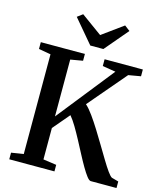

<svg xmlns="http://www.w3.org/2000/svg" viewBox="-139 -1076 990 1176"><g transform="rotate(15 356.5 -488.0)"><path d="M33 0V-42L110.5 -54V-686.5L34 -700V-743H313.5V-700L235.5 -686.5V-326L522 -686.5L438.5 -700V-743H681V-700L603 -686.5L399.5 -447.5Q422 -427.5 447.2 -392.2Q472.5 -357 499 -314.5Q525.5 -272 551.2 -228.8Q577 -185.5 599.8 -147.8Q622.5 -110 640.5 -84.8Q658.5 -59.5 669.5 -53.5L713 -41.5V0H550Q539.5 0 524.2 -19.8Q509 -39.5 490 -72Q471 -104.5 450.2 -144.2Q429.5 -184 408 -224.2Q386.5 -264.5 365.5 -299.8Q344.5 -335 325 -358L235.5 -252.5V-53.5L319.5 -41.5V0ZM332 -801.5 206.5 -950 240.5 -975.5 373.5 -879 506.5 -975.5 540.5 -949.5 415 -801.5Z"/></g></svg>

Font: Merriweather 60pt SemiBold
Style: Regular
Weight: 600
Version: Version 2.100